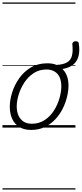

<svg xmlns="http://www.w3.org/2000/svg" viewBox="-20 -1030 660 1550"><path d="M231 19Q175 19 136.5 -4.5Q98 -28 78.5 -70.5Q59 -113 59 -168Q59 -222 78 -283Q97 -344 135 -398Q173 -452 229.5 -485.5Q286 -519 362 -519Q383 -519 401.5 -516Q420 -513 436 -506Q492 -509 522 -527Q552 -545 561 -581Q570 -617 564 -672Q563 -683 570 -689.5Q577 -696 587 -697Q597 -698 606 -694Q615 -690 616 -679Q625 -622 614.5 -579Q604 -536 572 -509Q540 -482 484 -473Q508 -450 520.5 -416Q533 -382 533 -339Q533 -298 521.5 -249.5Q510 -201 486.5 -153.5Q463 -106 426.5 -67Q390 -28 341.5 -4.5Q293 19 231 19ZM237 -31Q296 -31 341 -61Q386 -91 415.5 -137.5Q445 -184 460 -236.5Q475 -289 475 -333Q475 -376 461.5 -406Q448 -436 421 -452.5Q394 -469 355 -469Q297 -469 252.5 -440Q208 -411 177.5 -365Q147 -319 131 -267Q115 -215 115 -171Q115 -128 129.5 -96.5Q144 -65 171 -48Q198 -31 237 -31ZM0 490H589V500H0ZM0 -20H589V0H0ZM0 -505H589V-500H0ZM0 -1010H589V-1000H0Z"/></svg>

Font: Playwrite AU VIC Guides
Style: Regular
Weight: 400
Designer: Veronika Burian, José Scaglione
Foundry: TypeTogether
Version: Version 1.003